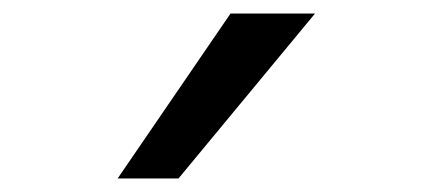

<svg xmlns="http://www.w3.org/2000/svg" viewBox="-20 -800 640 284"><path d="M446 -780H321L154 -536H244Z"/></svg>

Font: CommitMonoNiceRocks
Style: Regular
Weight: 400
Monospace: yes
Designer: Eigil Nikolajsen
Foundry: Eigil Nikolajsen
Version: Version 1.143